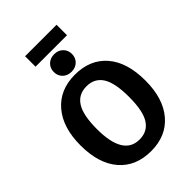

<svg xmlns="http://www.w3.org/2000/svg" viewBox="-297 -1150 1286 1286"><g transform="rotate(-45 345.5 -507.5)"><path d="M496 -932H198V-1031H496ZM283 -879.5Q307 -903 345 -903Q383 -903 407 -879.5Q431 -856 431 -820Q431 -784 407 -760.5Q383 -737 345 -737Q307 -737 283 -760.5Q259 -784 259 -820Q259 -856 283 -879.5ZM346 -708Q490 -708 571.5 -613.5Q653 -519 653 -346Q653 -176 571 -80Q489 16 346 16Q202 16 120 -79Q38 -174 38 -346Q38 -515 120.5 -611.5Q203 -708 346 -708ZM193 -346Q193 -94 346 -94Q422 -94 460 -153.5Q498 -213 498 -346Q498 -479 460 -538.5Q422 -598 346 -598Q270 -598 231.5 -538Q193 -478 193 -346Z"/></g></svg>

Font: FiraGO SemiBold
Style: Regular
Weight: 600
Designer: bBox Type
Foundry: bBox Type GmbH
Version: Version 1.001;PS 001.001;hotconv 1.0.88;makeotf.lib2.5.64775